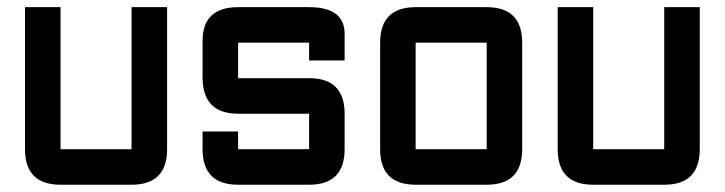

<svg xmlns="http://www.w3.org/2000/svg" viewBox="-20 -508 1993 528"><path d="M341.8 -488.3H439.5V-97.7Q439.5 0 341.8 0H146.5Q48.8 0 48.8 -97.7V-488.3H146.5V-97.7H341.8Z M537.1 -146.5H634.8V-97.7H830.1V-195.3H634.8Q537.1 -195.3 537.1 -295.4V-395.5Q537.1 -488.3 634.8 -488.3H830.1Q927.7 -488.3 927.7 -415V-341.8H830.1V-390.6H634.8V-293H830.1Q927.7 -293 927.7 -195.3V-97.7Q927.7 0 830.1 0H634.8Q537.1 0 537.1 -97.7Z M1318.4 0H1123Q1025.4 0 1025.4 -97.7V-390.6Q1025.4 -488.3 1123 -488.3H1318.4Q1416 -488.3 1416 -390.6V-97.7Q1416 0 1318.4 0ZM1318.4 -97.7V-390.6H1123V-97.7Z M1806.6 -488.3H1904.3V-97.7Q1904.3 0 1806.6 0H1611.3Q1513.7 0 1513.7 -97.7V-488.3H1611.3V-97.7H1806.6Z"/></svg>

Font: BabelStone Runic Beowulf
Style: Regular
Weight: 400
Designer: Andrew West
Foundry: BabelStone
Version: Version 7.004;November 9, 2023